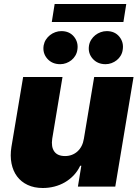

<svg xmlns="http://www.w3.org/2000/svg" viewBox="-20 -929 689 956"><path d="M36.9 -197.4 95.2 -545.5H291.2L240.1 -238.6Q234 -197.8 250.2 -174.9Q266.3 -152 304 -152Q322.1 -152 337.9 -158Q353.7 -164.1 365.9 -175.2Q378.2 -186.4 386.4 -202.4Q394.5 -218.4 397.7 -238.6L448.9 -545.5H644.9L554 0H367.9L384.9 -103.7H379.3Q366.5 -76.7 346.8 -55.9Q327.1 -35.2 302.7 -21.1Q278.4 -7.1 250.5 0Q222.7 7.1 193.2 7.1Q150.2 7.1 117.7 -8.2Q85.2 -23.4 65 -50.6Q44.7 -77.8 37.3 -115.2Q29.8 -152.7 36.9 -197.4ZM237.9 -819.6 252.1 -909.1H608.7L594.5 -819.6ZM423.3 -703.1Q426.1 -718.8 434.5 -731.7Q442.8 -744.7 454.7 -754.1Q466.6 -763.5 481.4 -768.8Q496.1 -774.1 511.4 -774.1Q551.5 -774.1 574.2 -746.4Q597.3 -718 590.9 -680.4Q588.8 -665.1 581 -652Q573.2 -638.8 561.4 -629.4Q549.7 -620 535.3 -614.7Q521 -609.4 505.7 -609.4Q465.2 -609.4 441.1 -637.1Q416.9 -664.8 423.3 -703.1ZM197.4 -703.1Q200.3 -718.8 208.6 -731.7Q217 -744.7 228.9 -754.1Q240.8 -763.5 255.5 -768.8Q270.2 -774.1 285.5 -774.1Q325.6 -774.1 348.4 -746.4Q371.4 -718 365.1 -680.4Q362.9 -665.1 355.1 -652Q347.3 -638.8 335.6 -629.4Q323.9 -620 309.5 -614.7Q295.1 -609.4 279.8 -609.4Q239.3 -609.4 215.2 -637.1Q191.1 -664.8 197.4 -703.1Z"/></svg>

Font: Inter P Black
Style: Italic
Weight: 900
Italic angle: -9.40001°
Designer: Rasmus Andersson
Foundry: rsms
Version: Version 3.018;git-588b23468